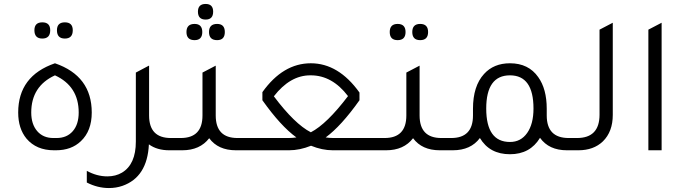

<svg xmlns="http://www.w3.org/2000/svg" viewBox="-20 -760 3456 971"><path d="M194 -565Q154 -565 154 -607Q154 -647 194 -647Q234 -647 234 -607Q234 -565 194 -565ZM308 -565Q268 -565 268 -607Q268 -647 308 -647Q348 -647 348 -607Q348 -565 308 -565ZM253 0Q164 0 114 -59Q72 -110 72 -191Q72 -376 258 -440Q444 -376 444 -191Q444 -98 389 -46Q341 0 263 0ZM250 -62H266Q318 -62 348 -96.5Q378 -131 378 -191Q378 -324 258 -379Q138 -324 138 -191Q138 -132 168 -97Q198 -62 250 -62Z M844 -62H879V0H836Q774 0 733 -30Q725 136 599 180Q567 191 531 191Q473 191 419 163V104Q470 132 523 132Q565 132 597 113Q667 71 667 -44V-393L733 -428V-427L734 -428V-176Q734 -62 844 -62Z M1020 -661Q981 -661 981 -701Q981 -740 1020 -740Q1058 -740 1058 -701Q1058 -661 1020 -661ZM964 -557Q923 -557 923 -598Q923 -639 964 -639Q1003 -639 1003 -598Q1003 -557 964 -557ZM1037 -598Q1037 -639 1078 -639Q1117 -639 1117 -598Q1117 -557 1078 -557Q1037 -557 1037 -598ZM1181 -62H1216V0H1173Q1083 0 1038 -61Q991 0 902 0H859V-62H894Q1004 -62 1004 -176V-393L1071 -428V-176Q1071 -62 1181 -62Z M1910 0H1663Q1609 0 1553 -23Q1496 0 1442 0H1196V-62H1438Q1458 -62 1479 -65Q1400 -122 1307 -253V-294Q1411 -440 1552 -440Q1692 -440 1798 -292V-253Q1705 -122 1627 -65Q1647 -62 1667 -62H1909ZM1365 -273Q1470 -133 1552 -91Q1633 -133 1740 -274Q1660 -379 1552 -379H1549Q1447 -379 1365 -273Z M1991 -557Q1951 -557 1951 -598Q1951 -639 1991 -639Q2031 -639 2031 -598Q2031 -557 1991 -557ZM2105 -557Q2065 -557 2065 -598Q2065 -639 2105 -639Q2145 -639 2145 -598Q2145 -557 2105 -557ZM2212 -62H2247V0H2204Q2114 0 2069 -61Q2022 0 1933 0H1890V-62H1925Q2035 -62 2035 -176V-393L2102 -428V-176Q2102 -62 2212 -62Z M2856 -62H2890V0H2847Q2756 0 2711 -63Q2661 20 2559 20Q2456 20 2407 -62Q2361 0 2270 0H2227V-62H2262Q2372 -62 2372 -176V-210Q2372 -325 2428 -386Q2477 -440 2559 -440Q2653 -440 2702 -370Q2745 -310 2745 -210V-176Q2745 -62 2856 -62ZM2559 -42Q2614 -42 2646 -87.5Q2678 -133 2678 -211Q2678 -379 2559 -379Q2439 -379 2439 -211Q2439 -42 2559 -42Z M2870 0V-62H2898Q3012 -62 3012 -180V-610L3079 -645V-179Q3079 -94 3029 -45Q2982 0 2905 0Z M3259 0V-610L3326 -645V0Z"/></svg>

Font: Space Grotesk
Style: Regular
Weight: 400
Designer: Florian Karsten
Foundry: Florian Karsten
Version: Version 2.000